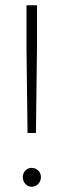

<svg xmlns="http://www.w3.org/2000/svg" viewBox="-20 -704 236 732"><path d="M121 -684V-520L117 -197H85L81 -520V-684ZM136 -29Q136 -13 125.5 -2.5Q115 8 101 8Q87 8 77 -2.5Q67 -13 67 -29Q67 -44 77 -54Q87 -64 101 -64Q115 -64 125.5 -54Q136 -44 136 -29Z"/></svg>

Font: Montserrat Ultra Light
Style: Regular
Weight: 200
Designer: Julieta Ulanovsky
Foundry: Julieta Ulanovsky
Version: Version 3.100;PS 003.100;hotconv 1.0.88;makeotf.lib2.5.64775